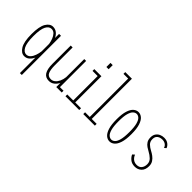

<svg xmlns="http://www.w3.org/2000/svg" viewBox="-13 -1488 2425 2425"><g transform="rotate(45 1200.0 -275.0)"><path d="M201 11Q147 11 108.5 -51.5Q70 -114 70 -251Q70 -388.5 107 -449.8Q144 -511 198 -511Q239.5 -511 268.8 -487.2Q298 -463.5 315 -427V-500H349V200H315V-77Q298 -39 269.5 -14Q241 11 201 11ZM105 -251Q105 -129.5 133.2 -75.8Q161.5 -22 205 -22Q238 -22 260.8 -47Q283.5 -72 296.8 -110.2Q310 -148.5 315 -188.5V-321.5Q310 -357.5 296.5 -393.5Q283 -429.5 260.2 -453.8Q237.5 -478 204 -478Q160 -478 132.5 -426.5Q105 -375 105 -251Z M642 12Q580 12 551.5 -34.5Q523 -81 523 -173V-500H557V-183Q557 -103 575.5 -62Q594 -21 645 -21Q676.5 -21 701.8 -41.8Q727 -62.5 743.5 -97.8Q760 -133 764.5 -176.5V-500H798V-32H862V0H764.5V-73.5Q746 -36.5 715 -12.2Q684 12 642 12Z M1033 -700H1073V-627H1033ZM929 0V-32H1036V-468H944V-500H1071V-32H1175V0Z M1247 0V-32H1331V-718H1247V-750H1366V-32H1454V0Z M1724 11Q1689 11 1658.8 -14.2Q1628.5 -39.5 1609.8 -97Q1591 -154.5 1591 -251Q1591 -347 1609.8 -404.2Q1628.5 -461.5 1658.8 -486.8Q1689 -512 1724 -512Q1759 -512 1789.2 -486.8Q1819.5 -461.5 1838.2 -404.2Q1857 -347 1857 -251Q1857 -154.5 1838.2 -97Q1819.5 -39.5 1789.2 -14.2Q1759 11 1724 11ZM1724 -22Q1749 -22 1771 -42Q1793 -62 1806.5 -111.8Q1820 -161.5 1820 -251Q1820 -339 1806.5 -388.8Q1793 -438.5 1771 -458.8Q1749 -479 1724 -479Q1699 -479 1676.5 -458.8Q1654 -438.5 1640 -388.8Q1626 -339 1626 -251Q1626 -161.5 1640 -111.8Q1654 -62 1676.5 -42Q1699 -22 1724 -22Z M2176 11Q2122 11 2089 -17.2Q2056 -45.5 2044 -76L2071.5 -100Q2077.5 -83 2090.5 -65Q2103.5 -47 2124.8 -34.5Q2146 -22 2176 -22Q2222 -22 2244.5 -50.8Q2267 -79.5 2267 -123.5Q2267 -168.5 2235.2 -198.5Q2203.5 -228.5 2166 -248Q2141.5 -261 2115.8 -278.2Q2090 -295.5 2072.5 -322.8Q2055 -350 2055 -392.5Q2055 -432.5 2073 -459Q2091 -485.5 2120 -498.8Q2149 -512 2182 -512Q2229.5 -512 2258.2 -489Q2287 -466 2295 -439L2270 -418Q2263.5 -444.5 2239.8 -461.8Q2216 -479 2182 -479Q2158.5 -479 2137 -471.2Q2115.5 -463.5 2101.8 -444.8Q2088 -426 2088 -392.5Q2088 -349 2115.8 -322.5Q2143.5 -296 2181 -277Q2206 -264.5 2234 -244Q2262 -223.5 2281.5 -194Q2301 -164.5 2301 -123.5Q2301 -57.5 2264.8 -23.2Q2228.5 11 2176 11Z"/></g></svg>

Font: Trispace Condensed Thin
Style: Regular
Weight: 100
Width: 3
Designer: Tyler Finck
Foundry: Etcetera Type Company
Version: Version 1.210; ttfautohint (v1.8.3)